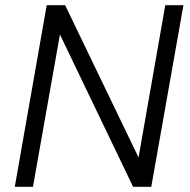

<svg xmlns="http://www.w3.org/2000/svg" viewBox="-20 -720 731 740"><path d="M37 0 160 -700H231L514 -113L617 -700H687L563 0H493L211 -587L107 0Z"/></svg>

Font: DM Sans 11pt Light
Style: Italic
Weight: 300
Italic angle: -10°
Version: Version 4.004;gftools[0.9.30]